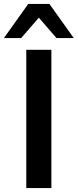

<svg xmlns="http://www.w3.org/2000/svg" viewBox="-57 -959 396 979"><path d="M77 0V-705H205V0ZM-37 -765 87 -939H195L319 -765H231L141 -869L51 -765Z"/></svg>

Font: Nunito Sans 12pt ExtraLight
Style: Regular
Weight: 200
Designer: Vernon Adams
Foundry: Vernon Adams
Version: Version 3.101;gftools[0.9.27]